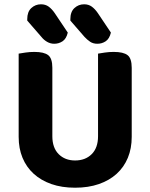

<svg xmlns="http://www.w3.org/2000/svg" viewBox="-20 -858 701 895"><path d="M330 17Q268 17 219.5 0Q171 -17 137 -48Q103 -79 85 -122.5Q67 -166 67 -220V-608Q78 -610 98.5 -613Q119 -616 140 -616Q185 -616 204.5 -601Q224 -586 224 -542V-223Q224 -169 253.5 -139.5Q283 -110 330 -110Q378 -110 407.5 -139.5Q437 -169 437 -223V-608Q448 -610 468.5 -613Q489 -616 510 -616Q555 -616 574.5 -601Q594 -586 594 -542V-220Q594 -166 576 -122.5Q558 -79 524 -48Q490 -17 441 0Q392 17 330 17ZM107 -762V-769Q107 -803 126 -820.5Q145 -838 171 -838Q192 -838 207 -827Q222 -816 235 -797L296 -706Q289 -677 271.5 -665.5Q254 -654 233 -654Q215 -654 199.5 -663Q184 -672 173 -686ZM308 -762V-769Q308 -803 327 -820.5Q346 -838 372 -838Q393 -838 408 -827Q423 -816 436 -797L497 -706Q490 -677 472.5 -665.5Q455 -654 434 -654Q414 -654 400 -663.5Q386 -673 374 -686Z"/></svg>

Font: Baloo 2
Style: Bold
Weight: 700
Designer: Sarang Kulkarni and Ek Type
Foundry: Ek Type
Version: Version 1.640;hotconv 1.0.111;makeotfexe 2.5.65597; ttfautoh